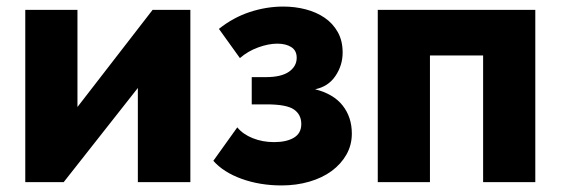

<svg xmlns="http://www.w3.org/2000/svg" viewBox="-20 -555 1708 585"><path d="M216 -229 445 -525H560V0H400V-287L174 0H57V-525H216Z M647 -467Q691 -502 741.5 -518.5Q792 -535 843 -535Q879 -535 911.5 -526.5Q944 -518 969 -501Q994 -484 1009 -457.5Q1024 -431 1024 -395Q1024 -356 1002 -323.5Q980 -291 940 -283Q996 -269 1024 -233.5Q1052 -198 1052 -148Q1052 -113 1035.5 -84Q1019 -55 990.5 -34Q962 -13 922.5 -1.5Q883 10 838 10Q772 10 716.5 -10Q661 -30 630 -65L703 -167Q720 -146 750 -134Q780 -122 815 -122Q853 -122 875.5 -135.5Q898 -149 898 -177Q898 -206 875.5 -221.5Q853 -237 792 -237H747V-320H790Q837 -320 860.5 -336.5Q884 -353 884 -379Q884 -401 867.5 -411.5Q851 -422 825 -422Q798 -422 766.5 -410.5Q735 -399 711 -378Z M1611 0H1452V-386H1290V0H1131V-525H1611Z"/></svg>

Font: Boldmen
Style: Bold
Weight: 700
Designer: Matt McInerney, Pablo Impallari, Rodrigo Fuenzalida
Foundry: LIVING CONCEPT
Version: Version 1.000